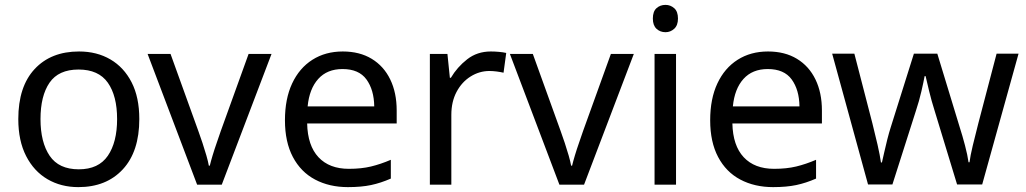

<svg xmlns="http://www.w3.org/2000/svg" viewBox="-20 -757 4206 787"><path d="M551 -269Q551 -136 483.5 -63Q416 10 301 10Q230 10 174.5 -22.5Q119 -55 87 -117.5Q55 -180 55 -269Q55 -402 122 -474Q189 -546 304 -546Q377 -546 432.5 -513.5Q488 -481 519.5 -419.5Q551 -358 551 -269ZM146 -269Q146 -174 183.5 -118.5Q221 -63 303 -63Q384 -63 422 -118.5Q460 -174 460 -269Q460 -364 422 -418Q384 -472 302 -472Q220 -472 183 -418Q146 -364 146 -269Z M788 0 585 -536H679L793 -220Q801 -198 810 -171Q819 -144 826 -119.5Q833 -95 836 -78H840Q844 -95 851.5 -120Q859 -145 868.5 -172Q878 -199 885 -220L999 -536H1093L889 0Z M1385 -546Q1454 -546 1503.5 -516Q1553 -486 1579.5 -431.5Q1606 -377 1606 -304V-251H1239Q1241 -160 1285.5 -112.5Q1330 -65 1410 -65Q1461 -65 1500.5 -74.5Q1540 -84 1582 -102V-25Q1541 -7 1501 1.5Q1461 10 1406 10Q1330 10 1271.5 -21Q1213 -52 1180.5 -113.5Q1148 -175 1148 -264Q1148 -352 1177.5 -415Q1207 -478 1260.5 -512Q1314 -546 1385 -546ZM1384 -474Q1321 -474 1284.5 -433.5Q1248 -393 1241 -321H1514Q1513 -389 1482 -431.5Q1451 -474 1384 -474Z M1992 -546Q2007 -546 2024.5 -544.5Q2042 -543 2055 -540L2044 -459Q2031 -462 2015.5 -464Q2000 -466 1986 -466Q1945 -466 1909 -443.5Q1873 -421 1851.5 -380.5Q1830 -340 1830 -286V0H1742V-536H1814L1824 -438H1828Q1854 -482 1895 -514Q1936 -546 1992 -546Z M2273 0 2070 -536H2164L2278 -220Q2286 -198 2295 -171Q2304 -144 2311 -119.5Q2318 -95 2321 -78H2325Q2329 -95 2336.5 -120Q2344 -145 2353.5 -172Q2363 -199 2370 -220L2484 -536H2578L2374 0Z M2708 -737Q2728 -737 2743.5 -723.5Q2759 -710 2759 -681Q2759 -653 2743.5 -639Q2728 -625 2708 -625Q2686 -625 2671 -639Q2656 -653 2656 -681Q2656 -710 2671 -723.5Q2686 -737 2708 -737ZM2751 -536V0H2663V-536Z M3128 -546Q3197 -546 3246.5 -516Q3296 -486 3322.5 -431.5Q3349 -377 3349 -304V-251H2982Q2984 -160 3028.5 -112.5Q3073 -65 3153 -65Q3204 -65 3243.5 -74.5Q3283 -84 3325 -102V-25Q3284 -7 3244 1.5Q3204 10 3149 10Q3073 10 3014.5 -21Q2956 -52 2923.5 -113.5Q2891 -175 2891 -264Q2891 -352 2920.5 -415Q2950 -478 3003.5 -512Q3057 -546 3128 -546ZM3127 -474Q3064 -474 3027.5 -433.5Q2991 -393 2984 -321H3257Q3256 -389 3225 -431.5Q3194 -474 3127 -474Z M3811 -303Q3798 -344 3788.5 -383.5Q3779 -423 3774 -445H3770Q3766 -423 3757 -383.5Q3748 -344 3734 -302L3638 -1H3538L3391 -537H3482L3556 -251Q3567 -208 3577 -164Q3587 -120 3591 -91H3595Q3599 -108 3604.5 -133Q3610 -158 3617 -185.5Q3624 -213 3631 -235L3726 -537H3822L3914 -235Q3925 -201 3935.5 -161Q3946 -121 3950 -92H3954Q3957 -117 3967.5 -161Q3978 -205 3990 -251L4065 -537H4155L4006 -1H3903Z"/></svg>

Font: Noto Sans PhagsPa
Style: Regular
Weight: 400
Designer: Monotype Design Team
Foundry: Monotype Imaging Inc.
Version: Version 2.004; ttfautohint (v1.8.4.7-5d5b)